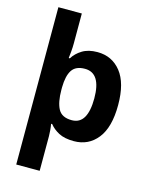

<svg xmlns="http://www.w3.org/2000/svg" viewBox="-143 -849 919 1179"><g transform="rotate(15 316.5 -260.0)"><path d="M227 -760V-569Q227 -545 224.5 -517.5Q222 -490 220 -475H227Q248 -509 286 -532.5Q324 -556 382 -556Q475 -556 531.5 -485Q588 -414 588 -274Q588 -133 531.5 -61.5Q475 10 382 10Q322 10 285.5 -9.5Q249 -29 227 -57H220Q223 -42 225 -19.5Q227 3 227 19V240H78V-760ZM227 -275Q227 -196 250 -153.5Q273 -111 336 -111Q387 -111 411.5 -153Q436 -195 436 -276Q436 -437 334 -437Q276 -437 252 -400.5Q228 -364 227 -291Z"/></g></svg>

Font: BC Sans
Style: Bold
Weight: 700
Designer: Monotype Design Team
Province of B.C.
Foundry: Monotype Imaging Inc.
Version: Version 2.000;GOOG;noto-source:20170915:90ef993387c0